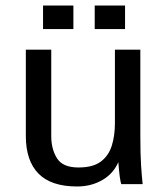

<svg xmlns="http://www.w3.org/2000/svg" viewBox="-20 -658 600 686"><path d="M255.4 8.3Q162.6 8.3 117.4 -37.8Q72.3 -84 72.3 -171.9V-480.5H163.1V-171.4Q163.1 -125.5 183.6 -92.5Q204.1 -59.6 260.3 -59.6Q312 -59.6 340.1 -80.6Q368.2 -101.6 379.4 -137.5Q390.6 -173.3 390.6 -218.3V-480.5H481.4V-175.8Q481.4 -105.5 484.1 -65.9Q486.8 -26.4 489.7 0H413.1Q410.2 -9.8 407.7 -28.1Q405.3 -46.4 402.8 -78.6Q384.3 -36.6 344.7 -14.2Q305.2 8.3 255.4 8.3ZM318.4 -554.2V-638.2H426.8V-554.2ZM133.8 -554.2V-638.2H242.2V-554.2Z"/></svg>

Font: Shanti
Style: Regular
Weight: 400
Designer: Vernon Adams
Foundry: Vernon Adams
Version: Version 1.100; ttfautohint (v1.8.4)